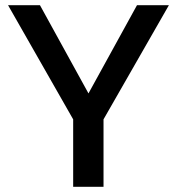

<svg xmlns="http://www.w3.org/2000/svg" viewBox="-20 -720 682 740"><path d="M379 0H262V-260L11 -700H134L321 -360L508 -700H631L379 -260Z"/></svg>

Font: Kanit Cyrillic
Style: Regular
Weight: 400
Designer: Katatrad Team, Sasha Pavljenko
Foundry: CadsonDemak, Pavljenko + Design
Version: Version 1.002;Fontself Maker 3.5.7